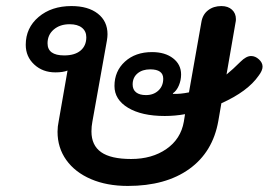

<svg xmlns="http://www.w3.org/2000/svg" viewBox="-20 -604 887 634"><path d="M847 -384Q847 -371 834 -354Q798 -302 711 -263L701 -205Q683 -102 605 -46Q527 10 402 10Q333 10 280.5 -12.5Q228 -35 199 -75.5Q170 -116 170 -169Q170 -186 174 -205L203 -371Q188 -365 163 -365Q121 -365 93 -391Q65 -417 65 -456Q65 -512 107.5 -548Q150 -584 216 -584Q271 -584 303 -559Q335 -534 335 -491Q335 -482 333 -470L285 -202Q282 -187 282 -170Q282 -124 314 -101.5Q346 -79 413 -79Q482 -79 529.5 -112Q577 -145 587 -202L591 -227Q558 -221 524 -221Q448 -221 403 -248Q358 -275 358 -320Q358 -369 392.5 -400.5Q427 -432 482 -432Q525 -432 551.5 -411.5Q578 -391 578 -358Q578 -339 570.5 -321.5Q563 -304 551 -296V-294Q575 -293 604 -299L645 -531Q649 -556 667 -570Q685 -584 711 -584Q733 -584 746 -572Q759 -560 759 -541Q759 -534 758 -531L728 -358Q749 -375 774 -400Q793 -419 809 -419Q823 -419 835 -408Q847 -397 847 -384ZM265 -481Q265 -501 250.5 -512.5Q236 -524 210 -524Q178 -524 157.5 -506.5Q137 -489 137 -461Q137 -421 192 -421Q227 -421 246 -437Q265 -453 265 -481ZM519 -344Q519 -375 476 -375Q450 -375 434 -361.5Q418 -348 418 -325Q418 -308 429.5 -299Q441 -290 462 -290Q487 -290 503 -305Q519 -320 519 -344Z"/></svg>

Font: Kodchasan SemiBold
Style: Italic
Weight: 600
Italic angle: -10°
Version: Version 1.000; ttfautohint (v1.6)